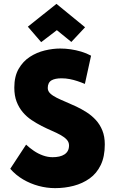

<svg xmlns="http://www.w3.org/2000/svg" viewBox="-20 -961 586 993"><path d="M420 -820 272 -941 124 -823 193 -743 274 -805 349 -744ZM419 -527 451 -673Q427 -686 400 -694Q373 -702 346 -706Q319 -710 291 -710Q253 -710 211.5 -700Q170 -690 134.5 -667Q99 -644 76.5 -605Q54 -566 54 -508Q54 -466 66 -435Q78 -404 98 -380.5Q118 -357 143.5 -340Q169 -323 195.5 -309.5Q222 -296 247.5 -285Q273 -274 293 -263Q313 -252 325 -239Q337 -226 337 -209Q337 -193 331 -181.5Q325 -170 313.5 -162.5Q302 -155 286.5 -151.5Q271 -148 252 -148Q227 -148 202 -157Q177 -166 155 -181Q133 -196 115 -213L33 -88Q62 -55 99.5 -33Q137 -11 179.5 0.5Q222 12 265 12Q315 12 361 0Q407 -12 443.5 -38Q480 -64 501 -107.5Q522 -151 522 -214Q522 -255 509.5 -286Q497 -317 476 -340Q455 -363 428.5 -380Q402 -397 374.5 -410Q347 -423 320.5 -434Q294 -445 273 -455.5Q252 -466 239.5 -478Q227 -490 227 -506Q227 -520 232 -530Q237 -540 246.5 -545.5Q256 -551 269 -553.5Q282 -556 298 -556Q320 -556 340.5 -552Q361 -548 380.5 -541.5Q400 -535 419 -527Z"/></svg>

Font: Advent Pro Black
Style: Regular
Weight: 900
Version: Version 3.000